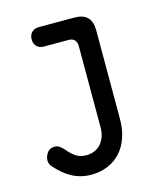

<svg xmlns="http://www.w3.org/2000/svg" viewBox="-115 -619 830 955"><g transform="rotate(-15 300.0 -141.5)"><path d="M342 -386Q342 -408 331.5 -419Q321 -430 299 -430H173Q151 -430 137.5 -443.5Q124 -457 124 -480Q124 -502 137.5 -516Q151 -530 175 -530H357Q402 -530 424 -508Q446 -486 446 -441V15Q446 69 431 112Q416 155 389 184.5Q362 214 323.5 230.5Q285 247 237 247Q211 247 186.5 241Q162 235 140 223.5Q118 212 97 194.5Q76 177 57 155Q50 148 47 139Q44 130 44 122Q44 104 56.5 84.5Q69 65 94 65Q109 64 121 72.5Q133 81 145 95Q160 114 182.5 130.5Q205 147 239 147Q260 147 279 139.5Q298 132 311.5 117.5Q325 103 333.5 81.5Q342 60 342 31Z"/></g></svg>

Font: Maple Mono Medium
Style: Regular
Weight: 500
Monospace: yes
Designer: subframe7536
Version: Version 7.000